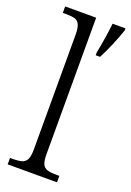

<svg xmlns="http://www.w3.org/2000/svg" viewBox="-146 -813 593 867"><g transform="rotate(20 150.0 -379.5)"><path d="M10 -31H20Q52 -31 67.5 -36Q83 -41 90.5 -56Q98 -71 98 -104V-655Q98 -688 90.5 -703.5Q83 -719 68.5 -723.5Q54 -728 25 -728H10V-759H159V-104Q159 -71 166 -56Q173 -41 188.5 -36Q204 -31 236 -31H247V0H10ZM215 -612Q232 -700 238 -759H300V-750Q289 -716 270.5 -672.5Q252 -629 236 -599H215Z"/></g></svg>

Font: Noto Serif NarrowLight
Style: Regular
Weight: 300
Width: 4
Designer: Monotype Design Team
Foundry: Monotype Imaging Inc.
Version: Version 1.001